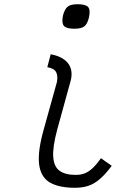

<svg xmlns="http://www.w3.org/2000/svg" viewBox="-20 -875 640 909"><path d="M335 14Q257 14 214.5 -12Q172 -38 165 -98.5Q158 -159 187 -262L249 -485Q255 -513 246.5 -532Q238 -551 204 -557L220 -618Q275 -608 300.5 -577.5Q326 -547 316 -498L251 -262Q229 -180 232 -133Q235 -86 262 -66.5Q289 -47 338 -47Q362 -47 380.5 -54Q399 -61 417.5 -78Q436 -95 458 -126L509 -90Q480 -51 453.5 -28Q427 -5 399 4.5Q371 14 335 14ZM332 -739Q294 -739 282.5 -752.5Q271 -766 278 -801Q286 -832 300.5 -843.5Q315 -855 347 -855Q386 -855 397.5 -841.5Q409 -828 401 -792Q394 -762 379.5 -750.5Q365 -739 332 -739Z"/></svg>

Font: Victor Mono Thin Light
Style: Italic
Weight: 300
Italic angle: -12°
Monospace: yes
Version: Version 1.561;gftools[0.9.30]